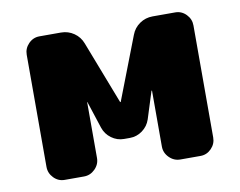

<svg xmlns="http://www.w3.org/2000/svg" viewBox="-63 -603 856 685"><g transform="rotate(-10 365.0 -260.0)"><path d="M611 -520Q634 -520 650.5 -503Q667 -486 667 -463V-57Q667 -34 650.5 -17Q634 0 611 0H538Q515 0 498 -17Q481 -34 481 -57V-259L480 -260L479 -259L448 -161Q440 -137 419.5 -122Q399 -107 374 -107H353Q328 -107 307.5 -122Q287 -137 279 -161L247 -259L246 -260V-259V-57Q246 -34 229 -17Q212 0 189 0H119Q96 0 79.5 -17Q63 -34 63 -57V-463Q63 -486 79.5 -503Q96 -520 119 -520H197Q223 -520 244 -505.5Q265 -491 274 -467L362 -239H363H364L452 -467Q461 -491 482 -505.5Q503 -520 529 -520Z"/></g></svg>

Font: Rounded Mplus 1c Black
Style: Regular
Weight: 900
Version: Version 1.059.20150529